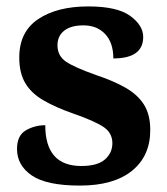

<svg xmlns="http://www.w3.org/2000/svg" viewBox="-20 -568 521 598"><path d="M229 10Q125 10 79 -21.5Q33 -53 33 -104Q33 -146 60.5 -162Q88 -178 121 -178Q121 -51 233 -51Q284 -51 307 -71.5Q330 -92 330 -122Q330 -154 302.5 -172.5Q275 -191 209 -214Q152 -234 114.5 -256Q77 -278 58.5 -309.5Q40 -341 40 -389Q40 -469 99 -508.5Q158 -548 255 -548Q345 -548 385.5 -518.5Q426 -489 426 -453Q426 -386 333 -386Q333 -435 307.5 -462Q282 -489 240 -489Q201 -489 180 -472.5Q159 -456 159 -427Q159 -394 185.5 -376Q212 -358 280 -334Q334 -316 371.5 -294.5Q409 -273 428.5 -242Q448 -211 448 -163Q448 -82 391 -36Q334 10 229 10Z"/></svg>

Font: Noto Serif Gurmukhi
Style: Bold
Weight: 700
Designer: Vaibhav Singh and the Monotype Design Team
Foundry: Monotype Imaging Inc.
Version: Version 2.004; ttfautohint (v1.8.4.7-5d5b)